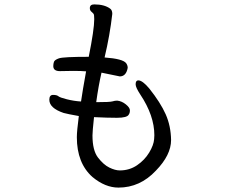

<svg xmlns="http://www.w3.org/2000/svg" viewBox="-20 -791 1040 872"><path d="M518 61Q616 61 688 -16Q757 -87 757 -155Q756 -219 732.5 -272Q709 -325 658 -389Q627 -426 608 -426Q596 -426 596 -408Q596 -394 617 -362Q681 -266 681 -177L680 -159Q678 -132 657.5 -98Q637 -64 602.5 -40.5Q568 -17 524 -17Q503 -17 476.5 -30Q450 -43 425 -75.5Q400 -108 400 -176Q400 -194 407 -259Q468 -256 511 -256Q558 -256 565 -271Q570 -278 570 -290Q570 -302 551.5 -317Q533 -332 512 -334Q502 -334 490.5 -330.5Q479 -327 417 -327Q427 -400 441 -461L524 -444Q553 -444 560 -483Q560 -494 553 -504Q538 -524 455 -530Q479 -631 490 -728Q490 -745 480 -752Q454 -771 408 -771Q388 -771 388 -754Q388 -744 395 -738Q402 -732 405 -728Q408 -724 408 -704Q408 -657 383 -533Q267 -533 247.5 -526Q228 -519 225 -510Q222 -501 222 -491Q222 -468 252 -468L312 -469Q350 -469 371 -467Q355 -379 348 -330Q316 -332 284 -340Q252 -348 245 -354Q238 -360 221 -360Q204 -360 204 -338Q204 -300 269 -278Q287 -273 338 -264Q329 -195 329 -168Q329 -50 400 13Q458 61 518 61Z"/></svg>

Font: LXGW WenKai Mono TC
Style: Bold
Weight: 700
Designer: LXGW / Fontworks Inc.
Foundry: LXGW / Fontworks Inc.
Version: Version 1.330